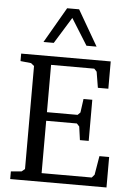

<svg xmlns="http://www.w3.org/2000/svg" viewBox="-61 -978 698 1023"><g transform="rotate(5 288.0 -466.5)"><path d="M33 0V-41L90 -46L107 -60V-611L90 -625L33 -631V-671H512V-525H456L442 -610L428 -625H197V-372H361L375 -386L385 -459H432V-239H385L375 -311L361 -326H197V-46H465L479 -62L496 -163H548V0ZM146 -743 256 -933H320L430 -743H376L288 -884L201 -743Z"/></g></svg>

Font: Khartiya
Style: Regular
Weight: 500
Version: Version 1.0.1